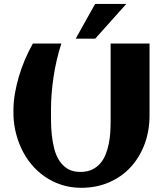

<svg xmlns="http://www.w3.org/2000/svg" viewBox="-20 -920 836 956"><path d="M285.6 -703.1Q272.5 -663.6 262.7 -621.3Q252.9 -579.1 246.6 -536.9Q240.2 -494.6 237.1 -453.6Q233.9 -412.6 233.9 -376Q233.9 -349.1 234.1 -315.7Q234.4 -282.2 238 -247.6Q241.7 -212.9 250 -179.9Q258.3 -147 274.7 -121.1Q291 -95.2 316.7 -79.6Q342.3 -64 380.4 -64Q414.1 -64 438.2 -75.4Q462.4 -86.9 479.2 -106.4Q496.1 -126 506.1 -151.4Q516.1 -176.8 521.7 -204.6Q527.3 -232.4 529.1 -261Q530.8 -289.6 530.8 -315.4V-703.1H724.6V-345.7Q724.6 -269 700.2 -203.1Q675.8 -137.2 631.3 -88.6Q586.9 -40 523.9 -12.5Q460.9 15.1 384.3 15.1Q331.5 15.1 286.1 0.2Q240.7 -14.6 202.9 -40.8Q165 -66.9 135.5 -102.8Q106 -138.7 86.2 -181.2Q66.4 -223.6 56.2 -270.8Q45.9 -317.9 46.9 -366.2V-376Q47.4 -415 54.7 -456.8Q62 -498.5 74.5 -540.5Q86.9 -582.5 104.5 -623.8Q122.1 -665 143.6 -703.1ZM608.9 -900.4 454.1 -727.5H356.9L453.6 -900.4Z"/></svg>

Font: Aclonica
Style: Regular
Weight: 400
Version: Version 1.001